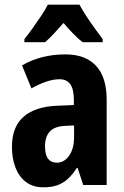

<svg xmlns="http://www.w3.org/2000/svg" viewBox="-20 -789 531 819"><path d="M259 -557Q344 -557 389.5 -508.5Q435 -460 435 -363V0H335L311 -73H308Q290 -45 270 -26.5Q250 -8 225 1Q200 10 165 10Q121 10 91 -12.5Q61 -35 46 -74Q31 -113 31 -162Q31 -248 80.5 -291Q130 -334 223 -338L295 -341V-363Q295 -408 280 -429.5Q265 -451 234 -451Q208 -451 178 -441Q148 -431 114 -412L74 -510Q113 -533 159.5 -545Q206 -557 259 -557ZM257 -252Q213 -250 192.5 -228Q172 -206 172 -166Q172 -129 185 -112Q198 -95 222 -95Q254 -95 275 -125Q296 -155 296 -205V-254ZM319 -769Q331 -747 347.5 -721.5Q364 -696 382.5 -670.5Q401 -645 418 -622V-609H332Q313 -624 292.5 -645Q272 -666 251 -691Q229 -666 209 -644.5Q189 -623 172 -609H84V-622Q100 -642 119 -668.5Q138 -695 156 -722Q174 -749 184 -769Z"/></svg>

Font: Noto Sans Display Condensed
Style: Bold
Weight: 700
Width: 3
Designer: Monotype Design Team
Foundry: Monotype Imaging Inc.
Version: Version 2.003